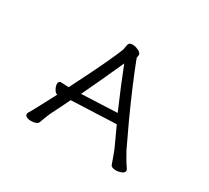

<svg xmlns="http://www.w3.org/2000/svg" viewBox="-140 -940 1281 1178"><g transform="rotate(30 500.0 -351.0)"><path d="M237 -14Q233 -3 217.5 2Q202 7 186.5 7Q171 7 158 2Q143 -4 143 -18Q143 -25 148 -32Q152 -37 184 -96.5Q216 -156 246 -214Q233 -215 222 -234.5Q211 -254 211 -270Q211 -291 228 -291H230Q254 -289 269 -289H284Q368 -455 404 -532.5Q440 -610 456 -650Q460 -659 462 -677.5Q464 -696 470.5 -703.5Q477 -711 494.5 -711Q512 -711 532 -702Q552 -693 557 -681V-680V-679Q558 -677 558 -673.5Q558 -670 556.5 -664.5Q555 -659 555 -655L556 -650Q613 -501 703 -303Q745 -212 784 -131Q792 -116 809 -86.5Q826 -57 842 -35Q847 -27 847 -22Q847 -6 825 2Q806 9 791 9Q757 9 751 -7Q745 -25 734 -54.5Q723 -84 716 -102Q699 -137 653 -239Q340 -226 337 -226H334Q319 -193 273 -102Q265 -87 254 -59Q243 -31 237 -14ZM506 -585Q424 -403 370 -291L623 -302Q546 -481 506 -585Z"/></g></svg>

Font: Moon Stars Kai HW
Style: Bold
Weight: 700
Designer: GuiWonder
Version: Version 1.101